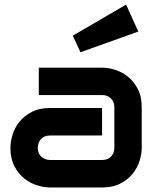

<svg xmlns="http://www.w3.org/2000/svg" viewBox="-20 -826 693 846"><path d="M604.5 -174.8Q604.5 -148.4 595.2 -117.9Q585.9 -87.4 565.2 -61.3Q544.4 -35.2 511 -17.6Q477.5 0 429.7 0H200.7Q174.3 0 143.8 -9.3Q113.3 -18.6 87.2 -39.3Q61 -60.1 43.5 -93.5Q25.9 -127 25.9 -174.8Q25.9 -201.2 35.2 -231.9Q44.4 -262.7 65.2 -288.8Q85.9 -314.9 119.4 -332.5Q152.8 -350.1 200.7 -350.1H429.7V-229H200.7Q174.8 -229 160.6 -213.1Q146.5 -197.3 146.5 -173.8Q146.5 -148.9 162.8 -135Q179.2 -121.1 201.7 -121.1H429.7Q455.6 -121.1 469.7 -136.7Q483.9 -152.3 483.9 -175.8V-353Q483.9 -377.9 468.5 -392.6Q453.1 -407.2 429.7 -407.2H150.9V-527.8H429.7Q456.1 -527.8 486.6 -518.6Q517.1 -509.3 543.2 -488.5Q569.3 -467.8 586.9 -434.3Q604.5 -400.9 604.5 -353ZM589.4 -687 334.5 -595.7 300.8 -668.9 535.6 -805.7Z"/></svg>

Font: Audiowide
Style: Regular
Weight: 400
Version: Version 1.003